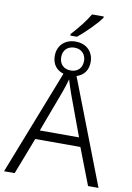

<svg xmlns="http://www.w3.org/2000/svg" viewBox="-105 -1022 747 1085"><g transform="rotate(10 268.0 -479.5)"><path d="M233 -829V-820H271C316 -857 372 -912 400 -952V-959H333C309 -918 274 -874 233 -829ZM232 -601 -3 0H58L139 -210H398L479 0H539L307 -601C346 -613 372 -644 372 -692C372 -753 329 -792 269 -792C209 -792 166 -753 166 -692C166 -643 193 -612 232 -601ZM269 -626C228 -626 203 -652 203 -692C203 -731 229 -757 269 -757C308 -757 334 -731 334 -692C334 -651 308 -626 269 -626ZM156 -262 245 -500C253 -523 262 -549 269 -575C276 -550 286 -521 295 -495L381 -262Z"/></g></svg>

Font: Noto Sans SemiCondensed Light
Style: Regular
Weight: 300
Width: 4
Designer: Monotype Design Team
Foundry: Monotype Imaging Inc.
Version: Version 2.013